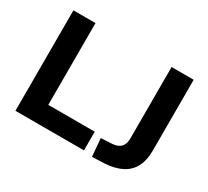

<svg xmlns="http://www.w3.org/2000/svg" viewBox="-140 -931 1266 1167"><g transform="rotate(30 493.0 -347.5)"><path d="M71 0V-705H226V-131H552V0ZM614 10 603 -116 680 -120Q707 -122 724.5 -131.5Q742 -141 751 -159Q760 -177 760 -204V-705H915V-206Q915 -140 891.5 -94.5Q868 -49 821.5 -24Q775 1 705 6Z"/></g></svg>

Font: Nunito Sans 12pt ExtraBold
Style: Regular
Weight: 800
Designer: Vernon Adams
Foundry: Vernon Adams
Version: Version 3.101;gftools[0.9.27]